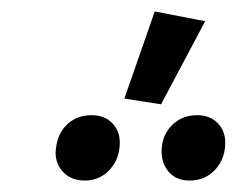

<svg xmlns="http://www.w3.org/2000/svg" viewBox="-20 -802 413 335"><path d="M197 -630 250 -782 338 -765 261 -620ZM77 -536Q77 -540 79 -552Q84 -574 100 -587.5Q116 -601 140 -601Q162 -601 175.5 -587.5Q189 -574 189 -553Q189 -525 171.5 -506Q154 -487 128 -487Q105 -487 91 -501Q77 -515 77 -536ZM262 -538Q262 -565 279.5 -583Q297 -601 324 -601Q346 -601 359.5 -587.5Q373 -574 373 -553Q373 -525 355.5 -506Q338 -487 311 -487Q288 -487 275 -501.5Q262 -516 262 -538Z"/></svg>

Font: Ysabeau Semibold
Style: Italic
Weight: 600
Italic angle: -12°
Designer: Christian Thalmann (Catharsis Fonts)
Version: Version 0.003